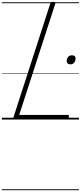

<svg xmlns="http://www.w3.org/2000/svg" viewBox="-20 -1308 884 2101"><path d="M148 0Q119 0 127 -23L530 -1269Q534 -1279 540.5 -1283.5Q547 -1288 562 -1288Q576 -1288 582 -1283.5Q588 -1279 585 -1268L190 -50H721Q732 -50 734 -44Q736 -38 732 -25Q729 -12 722.5 -6Q716 0 706 0ZM750 -604Q733 -604 721.5 -613Q710 -622 710 -641Q710 -665 725 -684Q740 -703 768 -703Q785 -703 796 -694.5Q807 -686 807 -667Q807 -643 792.5 -623.5Q778 -604 750 -604ZM0 763H844V773H0ZM0 -20H844V0H0ZM0 -505H844V-500H0ZM0 -1283H844V-1273H0Z"/></svg>

Font: Playwrite NL Guides
Style: Regular
Weight: 400
Designer: Veronika Burian, José Scaglione
Foundry: TypeTogether
Version: Version 1.003